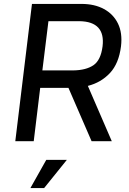

<svg xmlns="http://www.w3.org/2000/svg" viewBox="-20 -720 656 979"><path d="M143 -700H396Q462 -700 510 -674Q558 -648 581.5 -600Q605 -552 597 -484Q586 -396 540.5 -347.5Q495 -299 428 -282L550 0H447L329 -272H185L152 0H58ZM385 -612H227L196 -361H354Q419 -362 456.5 -387.5Q494 -413 503 -484Q518 -610 385 -612ZM216 95H321L205 239H135Z"/></svg>

Font: Haskoy Medium
Style: Italic
Weight: 500
Designer: Ertekin Erdin
Foundry: Ertekin Erdin
Version: Version 2.000; ttfautohint (v1.8.4.7-5d5b)